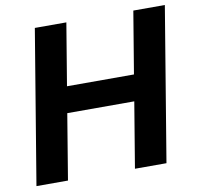

<svg xmlns="http://www.w3.org/2000/svg" viewBox="-81 -811 917 895"><g transform="rotate(-10 378.0 -364.0)"><path d="M20.3 0 140.9 -727.5H290.1L241.3 -433.7H558.3L607.1 -727.5H756.3L635.7 0H486.5L538 -310H220.8L169.5 0Z"/></g></svg>

Font: Adwaita Sans
Style: Italic
Weight: 400
Italic angle: -9.39999°
Designer: Rasmus Andersson
Foundry: rsms
Version: Version 4.001;git-9221beed3